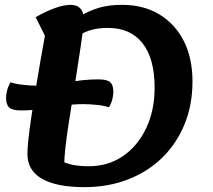

<svg xmlns="http://www.w3.org/2000/svg" viewBox="-20 -746 877 791"><path d="M328 25Q213 25 153 -9.5Q93 -44 93 -111Q93 -135 97 -172.5Q101 -210 109.5 -267Q118 -324 131.5 -406Q145 -488 165 -599L127 -675Q168 -699 205.5 -712.5Q243 -726 271 -726Q326 -726 326 -660Q326 -650 321.5 -617.5Q317 -585 310 -538.5Q303 -492 294.5 -437.5Q286 -383 277 -327Q268 -271 260.5 -221.5Q253 -172 249 -133.5Q245 -95 245 -77Q269 -68 293 -64.5Q317 -61 344 -61Q425 -61 486 -102.5Q547 -144 582 -217.5Q617 -291 617 -385Q617 -504 567.5 -567.5Q518 -631 425 -631Q387 -631 359.5 -623.5Q332 -616 307 -602Q282 -588 250 -568L237 -628Q276 -658 310.5 -679.5Q345 -701 386 -713.5Q427 -726 483 -726Q571 -726 636 -687Q701 -648 737 -577.5Q773 -507 773 -411Q773 -314 740.5 -234.5Q708 -155 649 -97Q590 -39 508 -7Q426 25 328 25ZM67 -291Q31 -291 18 -303Q5 -315 5 -342Q5 -356 9 -372.5Q13 -389 23 -407Q44 -400 75 -396.5Q106 -393 132 -393Q195 -393 258 -406Q321 -419 385 -419Q422 -419 434.5 -407Q447 -395 447 -368Q447 -354 443 -337.5Q439 -321 429 -304Q408 -311 378 -314Q348 -317 323 -317Q281 -317 238.5 -310.5Q196 -304 153 -297.5Q110 -291 67 -291Z"/></svg>

Font: Lemonada Medium
Style: Regular
Weight: 500
Designer: Mohamed Gaber (Arabic), Eduardo Tunni (Latin)
Foundry: Kief Type Foundry
Version: Version 4.004; ttfautohint (v1.8.2)